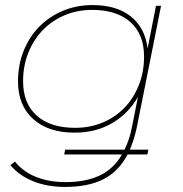

<svg xmlns="http://www.w3.org/2000/svg" viewBox="-20 -540 720 757"><path d="M237 197Q166 197 110.5 174.5Q55 152 21 111L39 97Q71 137 122 157.5Q173 178 238 178Q318 178 373 152Q428 126 461 69H233L237 50H471Q481 30 488.5 7Q496 -16 501 -43L524 -158Q487 -93 423 -55Q359 -17 274 -17Q170 -17 110.5 -71Q51 -125 51 -219Q51 -284 73 -339Q95 -394 134 -434Q173 -474 227 -497Q281 -520 345 -520Q440 -520 496 -475Q552 -430 562 -349L595 -517H615L521 -46Q511 6 492 50H565L561 69H483Q448 136 388 166.5Q328 197 237 197ZM276 -36Q335 -36 385 -57Q435 -78 471 -115.5Q507 -153 527.5 -204.5Q548 -256 548 -317Q548 -405 494 -453Q440 -501 343 -501Q284 -501 234 -479.5Q184 -458 148 -420.5Q112 -383 91.5 -331.5Q71 -280 71 -220Q71 -132 125 -84Q179 -36 276 -36Z"/></svg>

Font: Argentum Sans Thin
Style: Italic
Weight: 100
Italic angle: -11°
Designer: Julieta Ulanovsky (font), Cristiano Sobral (main changes and remaster)
Foundry: Julieta Ulanovsky (font), Cristiano Sobral (main changes and remaster)
Version: Version 2.007;June 15, 2022;FontCreator 14.0.0.2814 64-bit; 